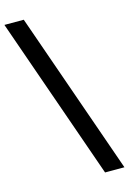

<svg xmlns="http://www.w3.org/2000/svg" viewBox="-179 -908 720 1073"><g transform="rotate(-15 181.0 -371.0)"><path d="M290 100 -40 -842H72L402 100Z"/></g></svg>

Font: Montserrat SemiBold
Style: Regular
Weight: 600
Designer: Julieta Ulanovsky
Foundry: Julieta Ulanovsky
Version: Version 9.000; ttfautohint (v1.8.4.7-5d5b)